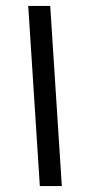

<svg xmlns="http://www.w3.org/2000/svg" viewBox="-20 -626 303 646"><path d="M188 0H114L75 -606H149Z"/></svg>

Font: IBM Plex Sans Arabic
Style: Regular
Weight: 400
Designer: Mike Abbink, Paul van der Laan, Pieter van Rosmalen, Wael Morcos, Khajak Apelian
Foundry: Bold Monday
Version: Version 1.005